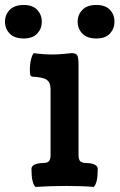

<svg xmlns="http://www.w3.org/2000/svg" viewBox="-72 -737 474 761"><path d="M22 -717.3Q57.6 -717.3 75.7 -697.8Q93.8 -678.2 93.8 -650.9Q93.8 -623.5 75.7 -604Q57.6 -584.5 22 -584.5Q-14.6 -584.5 -33.4 -603.8Q-52.2 -623 -52.2 -650.9Q-52.2 -678.7 -33.4 -698Q-14.6 -717.3 22 -717.3ZM310.1 -717.3Q345.7 -717.3 363.8 -698Q381.8 -678.7 381.8 -650.9Q381.8 -623.5 363.8 -604Q345.7 -584.5 310.1 -584.5Q273.4 -584.5 254.6 -603.8Q235.8 -623 235.8 -650.9Q235.8 -678.7 254.6 -698Q273.4 -717.3 310.1 -717.3ZM239.3 -478.5V-122.6Q239.3 -115.2 240 -111.1Q240.7 -106.9 243.4 -101.6Q246.1 -96.2 252.9 -93.5Q259.8 -90.8 270.5 -90.8Q289.1 -90.8 302.2 -85Q315.4 -79.1 315.4 -67.4Q315.4 -10.3 299.3 3.9Q255.4 0 191.9 0Q126 0 68.8 3.9Q52.7 -10.7 52.7 -67.4Q52.7 -79.1 65.9 -85Q79.1 -90.8 97.7 -90.8Q116.7 -90.8 122.6 -98.9Q128.4 -106.9 128.4 -121.6V-383.8Q128.4 -409.7 113.5 -420.4Q98.6 -431.2 56.2 -433.1Q49.8 -434.6 48.1 -439.5Q46.4 -444.3 46.4 -460.4Q46.4 -485.4 51.8 -504.4Q57.1 -523.4 62.5 -526.4Q100.1 -521 135.3 -521Q158.7 -521 184.6 -523.7Q210.4 -526.4 211.9 -526.4Q229 -526.4 234.1 -517.8Q239.3 -509.3 239.3 -478.5Z"/></svg>

Font: Coustard
Style: Regular
Weight: 400
Foundry: vernon adams
Version: Version 1.000